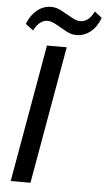

<svg xmlns="http://www.w3.org/2000/svg" viewBox="-61 -948 547 987"><g transform="rotate(5 213.0 -455.0)"><path d="M33 0 158 -710H260L135 0ZM303 -777Q277 -777 249.5 -792Q222 -807 196 -822Q170 -837 149 -837Q130 -837 111.5 -822.5Q93 -808 80 -781L40 -812Q59 -859 91 -884.5Q123 -910 164 -910Q189 -910 217 -895Q245 -880 271 -865Q297 -850 318 -850Q361 -850 388 -906L426 -876Q408 -828 375.5 -802.5Q343 -777 303 -777Z"/></g></svg>

Font: Livvic Medium
Style: Italic
Weight: 500
Italic angle: -10°
Designer: Jacques Le Bailly, Baron von Fonthausen
Version: Version 1.001; ttfautohint (v1.8.2)